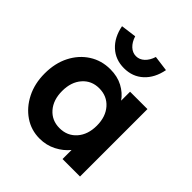

<svg xmlns="http://www.w3.org/2000/svg" viewBox="-207 -909 1063 1063"><g transform="rotate(45 324.0 -377.5)"><path d="M270 10Q204 10 151 -26Q98 -62 66.5 -124Q35 -186 35 -265Q35 -346 66.5 -407.5Q98 -469 152.5 -504Q207 -539 276 -539Q332 -539 374 -516.5Q416 -494 441 -458V-528H577V0H440V-71Q412 -36 367.5 -13Q323 10 270 10ZM307 -109Q368 -109 406 -152Q444 -195 444 -265Q444 -335 406 -378Q368 -421 307 -421Q247 -421 209.5 -378Q172 -335 172 -265Q172 -195 209.5 -152Q247 -109 307 -109ZM325 -596Q258 -596 212.5 -638Q167 -680 153 -753L244 -765Q255 -730 276.5 -710Q298 -690 325 -690Q352 -690 373.5 -710Q395 -730 406 -765L497 -753Q483 -680 437.5 -638Q392 -596 325 -596Z"/></g></svg>

Font: Lexend SemiBold
Style: Regular
Weight: 600
Designer: Bonnie Shaver-Troup, Thomas Jockin
Foundry: Lexend
Version: Version 1.005; ttfautohint (v1.8.3)